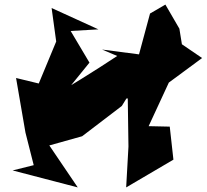

<svg xmlns="http://www.w3.org/2000/svg" viewBox="-20 -753 901 837"><path d="M634 -694 586 -516 425 -537 491 -509C387 -440 279 -374 170 -309L211 -284L370 -480L288 -618L409 -625L205 -718L225 -572L149 -389L50 -413L91 -175L127 -33L35 -10L319 64L195 -119L338 -159L511 -291L585 -411L641 -485L480 -319L537 -324L540 -114L530 64L736 -57L720 -201L628 -203L716 -393L861 -500L773 -560L762 -628L701 -733Z"/></svg>

Font: Asimov Silicon
Style: Regular
Weight: 400
Designer: Google
Version: Version 2.000980; 2014